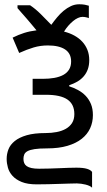

<svg xmlns="http://www.w3.org/2000/svg" viewBox="-20 -685 500 899"><path d="M351.1 -665Q366.2 -665 377.7 -662.8Q389.2 -660.6 396 -658.2V-600.1Q390.6 -602.5 382.6 -604.2Q374.5 -606 366.2 -606Q356 -606 344.7 -600.8Q333.5 -595.7 322.3 -586.4Q311 -577.1 300 -564.7Q289.1 -552.2 279.8 -537.1Q306.6 -530.3 328.4 -518.3Q350.1 -506.3 365.5 -489.5Q380.9 -472.7 389.4 -451.2Q397.9 -429.7 397.9 -403.8Q397.9 -379.4 391.1 -360.6Q384.3 -341.8 371.8 -327.4Q359.4 -313 342.3 -303Q325.2 -293 304.2 -286.1V-280.8Q325.7 -273.9 345.7 -263.2Q365.7 -252.4 381.1 -236.3Q396.5 -220.2 405.8 -198Q415 -175.8 415 -146Q415 -112.8 402.1 -84.5Q389.2 -56.2 362.8 -35.2Q336.4 -14.2 295.9 -2.2Q255.4 9.8 200.2 9.8Q163.6 9.8 141.8 13.2Q120.1 16.6 108.6 22.9Q97.2 29.3 93.5 38.6Q89.8 47.9 89.8 59.1Q89.8 69.8 93.3 78.4Q96.7 86.9 105 92.8Q113.3 98.6 127.4 101.8Q141.6 105 163.1 105Q187.5 105 211.7 104.2Q235.8 103.5 258.5 102.5Q281.2 101.6 301.5 100.8Q321.8 100.1 337.9 100.1Q370.1 100.1 387.5 105.5Q404.8 110.8 411.1 120.1V193.8Q406.7 189 398.4 185.3Q390.1 181.6 380.4 179.2Q370.6 176.8 359.9 175.3Q349.1 173.8 339.8 173.8Q324.2 173.8 303.5 174.6Q282.7 175.3 258.3 176Q233.9 176.8 206.8 177.5Q179.7 178.2 151.9 178.2Q108.9 178.2 81.5 167Q54.2 155.8 38.6 138.4Q22.9 121.1 17.1 100.1Q11.2 79.1 11.2 59.1Q11.2 36.1 19.5 14.4Q27.8 -7.3 48.8 -24.4Q69.8 -41.5 105 -51.8Q140.1 -62 193.8 -62Q220.7 -62 245.1 -66.7Q269.5 -71.3 288.1 -81.8Q306.6 -92.3 317.4 -109.1Q328.1 -126 328.1 -150.9Q328.1 -196.8 295.7 -219Q263.2 -241.2 195.8 -241.2H132.8V-315.9H180.2Q210 -315.9 234.4 -320.3Q258.8 -324.7 276.4 -334.2Q293.9 -343.8 303.5 -359.4Q313 -375 313 -397Q313 -434.6 284.9 -453.4Q256.8 -472.2 204.1 -472.2Q169.4 -472.2 137.9 -462.9Q106.4 -453.6 69.8 -437L39.1 -508.8Q66.9 -522.5 93 -530.8Q119.1 -539.1 150.9 -543Q139.6 -556.6 127.7 -571Q115.7 -585.4 104 -598.9Q92.3 -612.3 81.5 -624.5Q70.8 -636.7 62 -647V-660.2H121.1Q146 -643.6 169.9 -619.9Q193.8 -596.2 220.2 -568.8Q232.9 -586.4 247.1 -603.5Q261.2 -620.6 277.6 -634.3Q293.9 -647.9 312.3 -656.5Q330.6 -665 351.1 -665Z"/></svg>

Font: WenQuanYi Micro Hei
Style: Regular
Weight: 400
Foundry: Ascender Corporation
Version: Version 0.2.0-beta